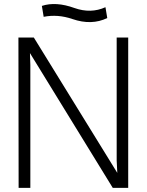

<svg xmlns="http://www.w3.org/2000/svg" viewBox="-20 -916 715 936"><path d="M69.8 -732.9H145L551.8 -73.2L548.8 -134.8V-732.9H605V0H529.8L126 -657.2L127.9 -599.1V0H70.8ZM184.1 -887.2Q252 -909.7 342.8 -877Q422.9 -848.6 494.1 -880.9L502.9 -828.1Q426.8 -791 333 -823.2Q261.7 -847.7 192.9 -834Z"/></svg>

Font: Kreadon Light
Style: Regular
Weight: 300
Designer: kohakuno
Foundry: StudioGnu
Version: Version 1.000;Glyphs 3.1.2 (3151)